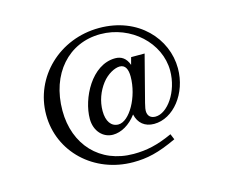

<svg xmlns="http://www.w3.org/2000/svg" viewBox="-97 -798 1115 948"><g transform="rotate(-15 460.0 -324.0)"><path d="M686 -68C609 -33 552 -21 486 -21C314 -21 201 -144 201 -318C201 -506 316 -635 479 -635C635 -635 766 -514 766 -372C766 -264 699 -171 638 -171C614 -171 598 -184 598 -211C598 -216 599 -227 605 -250L666 -486H597L587 -449C574 -486 550 -501 519 -501C398 -501 321 -348 321 -244C321 -181 362 -139 412 -139C454 -139 499 -164 533 -210C543 -164 575 -138 622 -138C721 -138 806 -245 806 -373C806 -525 681 -666 481 -666C278 -666 118 -512 118 -319C118 -129 274 18 474 18C545 18 604 5 698 -39ZM570 -394C570 -291 508 -181 451 -181C414 -181 392 -213 392 -265C392 -316 410 -363 439 -401C466 -436 505 -456 530 -456C559 -456 570 -431 570 -394Z"/></g></svg>

Font: STIXGeneral
Style: Italic
Weight: 400
Italic angle: -16.33°
Designer: MicroPress Inc., with final additions and corrections provided by Coen Hoffman, Elsevier (retired)
Version: Version 1.1.0